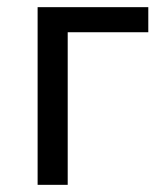

<svg xmlns="http://www.w3.org/2000/svg" viewBox="-20 -516 463 536"><path d="M85 0V-496H394V-426H169V0Z"/></svg>

Font: Nunito Sans 7pt Condensed
Style: Regular
Weight: 400
Width: 3
Designer: Vernon Adams
Foundry: Vernon Adams
Version: Version 3.101;gftools[0.9.27]